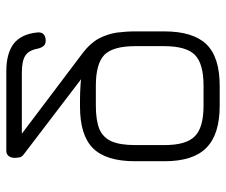

<svg xmlns="http://www.w3.org/2000/svg" viewBox="-75 -659 734 624"><g transform="rotate(-90 292.0 -347.0)"><path d="M325 0C325 0 260.5 0 260.5 0C198 0 152.5 -14.5 123.5 -43.5C94.5 -72 80 -117.5 80 -179.5C80 -179.5 80 -179.5 80 -179.5C80 -179.5 80 -275 80 -275C80 -338 94 -383.5 122.5 -412C150.5 -440 195.5 -454 258 -454C258 -454 258 -454 258 -454C276.5 -454 291.5 -454 304 -453.5C316 -453 325.5 -452.5 332.5 -452C339 -451.5 344 -451 346.5 -450.5C346.5 -450.5 346.5 -450.5 346.5 -450.5C346.5 -450.5 102 -637 102 -637C96.5 -641.5 93 -646 92.5 -651C91.5 -656 91 -661 91 -666C91 -666 91 -666 91 -666C91 -674.5 93 -681.5 97.5 -686.5C101.5 -691 107 -693.5 114 -693.5C114 -693.5 114 -693.5 114 -693.5C114 -693.5 372 -693.5 372 -693.5C411 -693.5 441 -685.5 462 -669.5C483 -653 495 -627.5 498.5 -593C498.5 -593 498.5 -593 498.5 -593C499.5 -584 497.5 -577 493 -572.5C488 -568 481 -565.5 472.5 -565.5C472.5 -565.5 472.5 -565.5 472.5 -565.5C464.5 -565.5 458.5 -567.5 455 -572C451 -576.5 448 -582.5 446 -591C446 -591 446 -591 446 -591C442.5 -610.5 435 -624 423.5 -631.5C412 -639 394 -643 369.5 -643C369.5 -643 369.5 -643 369.5 -643C369.5 -643 169.5 -643 169.5 -643C169.5 -643 432.5 -444.5 432.5 -444.5C453.5 -428.5 469 -411 479 -392.5C488.5 -374 495 -354.5 498 -335C500.5 -315 502 -295 502 -275C502 -275 502 -275 502 -275C502 -275 502 -180.5 502 -180.5C502 -118 488 -72.5 460.5 -43.5C432.5 -14.5 387.5 0 325 0C325 0 325 0 325 0ZM260.5 -52.5C260.5 -52.5 260.5 -52.5 260.5 -52.5C260.5 -52.5 326 -52.5 326 -52.5C373.5 -52.5 407 -62 426 -81C444.5 -99.5 454 -133 454 -180.5C454 -180.5 454 -180.5 454 -180.5C454 -180.5 454 -275 454 -275C454 -322.5 444.5 -356 426 -374.5C407 -393 373.5 -402.5 326 -402.5C326 -402.5 326 -402.5 326 -402.5C326 -402.5 260.5 -402.5 260.5 -402.5C228.5 -402.5 203 -398.5 184.5 -391C166 -383 152.5 -369.5 144.5 -351C136.5 -332.5 132.5 -307 132.5 -275C132.5 -275 132.5 -275 132.5 -275C132.5 -275 132.5 -179.5 132.5 -179.5C132.5 -132.5 142 -99.5 161 -81C179.5 -62 213 -52.5 260.5 -52.5Z"/></g></svg>

Font: Jura-Fortis-Regular
Style: Regular
Weight: 500
Designer: Daniel Johnson, Alexei Vanyashin, Mirko Velimirovic
Foundry: Daniel Johnson
Version: ""